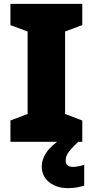

<svg xmlns="http://www.w3.org/2000/svg" viewBox="-20 -734 480 994"><path d="M406 0H34V-110L123 -144V-571L34 -604V-714H406V-604L317 -571V-144L406 -110ZM320 97Q320 115 330.5 122.5Q341 130 358 130Q371 130 388.5 126.5Q406 123 416 119V227Q400 232 379 236Q358 240 331 240Q274 240 235 209.5Q196 179 196 127Q196 93 219.5 56.5Q243 20 310 -25L385 0Q351 32 335.5 53Q320 74 320 97Z"/></svg>

Font: Noto Sans Bengali UI Black
Style: Regular
Weight: 900
Designer: Jelle Bosma - Monotype Design Team
Foundry: Monotype Imaging Inc.
Version: Version 2.003; ttfautohint (v1.8.4.7-5d5b)